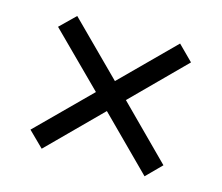

<svg xmlns="http://www.w3.org/2000/svg" viewBox="-81 -657 860 743"><g transform="rotate(15 348.5 -285.0)"><path d="M554.2 -19 348.1 -225.1 142.1 -19 81.1 -79.1 288.1 -285.2 81.1 -491.2 142.1 -550.8 348.1 -345.2 554.2 -550.8 613.8 -491.2 408.2 -285.2 613.8 -79.1Z"/></g></svg>

Font: Clear Sans Medium
Style: Regular
Weight: 500
Foundry: Intel Corporation
Version: Version 1.00